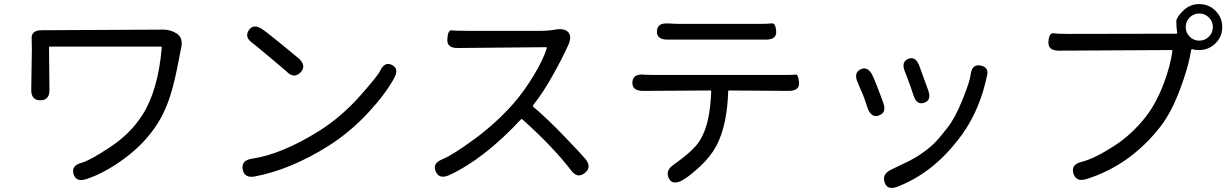

<svg xmlns="http://www.w3.org/2000/svg" viewBox="-20 -851 6020 940"><path d="M402 26Q352 42 340 1Q328 -40 379 -54Q420 -65 515 -128Q618 -195 677 -288Q754 -408 772 -618Q772 -623 767 -623H225Q220 -623 220 -618L222 -412Q223 -360 178 -360Q132 -360 133 -412L136 -611Q136 -636 135 -661Q132 -703 185 -703L780 -706Q815 -706 845 -687Q876 -667 868 -622Q844 -493 827 -429Q799 -321 752 -247Q691 -151 592.5 -77.5Q494 -4 402 26Z M1227 13Q1176 22 1168 -22Q1161 -66 1213 -74Q1358 -95 1541 -209Q1652 -279 1744 -383Q1829 -479 1841 -504Q1863 -551 1899 -533Q1935 -515 1910 -469Q1869 -393 1786 -303Q1695 -204 1587 -136Q1402 -20 1227 13ZM1450 -495Q1418 -464 1382 -502Q1380 -504 1304 -568Q1223 -636 1218 -639Q1175 -668 1198 -703Q1221 -737 1264 -708Q1280 -698 1360 -633Q1440 -568 1445 -563Q1482 -526 1450 -495Z M2843 -4Q2807 25 2776 -17Q2686 -134 2538 -266Q2534 -270 2530 -266Q2348 -71 2178 7Q2130 28 2113 -12Q2096 -51 2145 -71Q2194 -90 2308 -174Q2409 -249 2492 -342Q2544 -401 2592 -480Q2640 -559 2657 -615Q2658 -620 2653 -620L2221 -616Q2167 -615 2170 -660Q2173 -705 2191 -702.5Q2209 -700 2268 -700H2630Q2654 -700 2678 -703L2704 -707Q2747 -713 2764 -691Q2780 -669 2762 -630Q2728 -556 2685 -480Q2638 -396 2590 -336Q2587 -332 2591 -328Q2661 -269 2748 -178Q2825 -98 2846 -73Q2879 -32 2843 -4Z M3318 33Q3271 57 3254 21Q3237 -16 3277 -44Q3375 -113 3405 -161Q3435 -209 3448 -275Q3459 -328 3462 -403Q3462 -408 3457 -408L3128 -406Q3075 -406 3076 -447Q3077 -489 3130 -486L3137 -485Q3162 -484 3187 -484H3817Q3865 -484 3876.5 -486Q3888 -488 3892 -447Q3895 -406 3841 -406L3550 -408Q3545 -408 3545 -403Q3540 -235 3486 -135Q3459 -84 3405.5 -34.5Q3352 15 3318 33ZM3248 -657Q3195 -657 3196 -698Q3198 -740 3250 -736H3260Q3285 -734 3310 -734H3690Q3740 -734 3758.5 -736.5Q3777 -739 3780 -698Q3783 -657 3730 -657Z M4374 63Q4324 82 4311 42Q4297 2 4342 -20L4429 -62Q4451 -73 4472 -86Q4542 -130 4585 -184Q4601 -205 4618 -225Q4655 -271 4691.5 -361Q4728 -451 4732 -485Q4738 -539 4782 -530Q4825 -521 4811 -475Q4810 -470 4804 -445Q4764 -283 4668 -163Q4542 -2 4374 63ZM4284 -286Q4246 -272 4228 -321L4212 -368Q4204 -392 4193 -414L4179 -448Q4158 -495 4194 -512Q4230 -528 4252 -481Q4270 -442 4304 -349Q4322 -300 4284 -286ZM4505 -348Q4468 -335 4452 -385L4441 -418Q4433 -442 4424 -465L4410 -501Q4391 -549 4427 -563Q4463 -577 4481 -528L4524 -410Q4542 -360 4505 -348Z M5298 26Q5248 41 5235 -2Q5223 -46 5274 -58Q5338 -74 5437 -138Q5523 -194 5590 -280Q5640 -344 5677 -441Q5710 -528 5720 -601Q5721 -606 5716 -606L5163 -603Q5110 -603 5113 -647Q5116 -691 5137.5 -688Q5159 -685 5210 -685L5739 -686Q5744 -686 5743 -691Q5739 -718 5739 -747Q5739 -765 5772 -798Q5805 -831 5851.5 -831Q5898 -831 5931 -798Q5964 -765 5964 -718.5Q5964 -672 5931 -639Q5898 -606 5851 -606Q5831 -606 5818 -610Q5813 -612 5812 -607Q5811 -601 5806 -575Q5792 -506 5758 -416Q5716 -302 5662 -232Q5513 -41 5298 26ZM5851.5 -652Q5879 -652 5898.5 -671.5Q5918 -691 5918 -718.5Q5918 -746 5898.5 -765.5Q5879 -785 5851.5 -785Q5824 -785 5804.5 -765.5Q5785 -746 5785 -718.5Q5785 -691 5804.5 -671.5Q5824 -652 5851.5 -652Z"/></svg>

Font: Resource Han Rounded HK
Style: Regular
Weight: 400
Designer: Cyano Hao (round all glyphs); Ryoko NISHIZUKA  (kana, bopomofo & ideographs); Paul D. Hunt (Latin, Greek & Cyrillic); Sa
Foundry: Cyano Hao
Version: 0.990